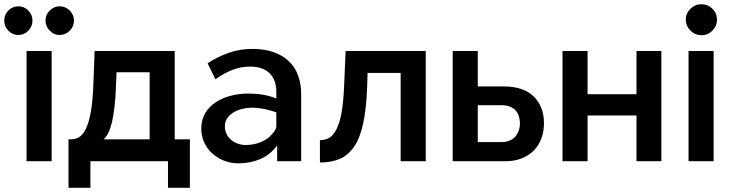

<svg xmlns="http://www.w3.org/2000/svg" viewBox="-62 -765 3470 911"><path d="M64 0V-523H183V0ZM-42 -667Q-42 -695 -22.5 -715Q-3 -735 26 -735Q53 -735 72.5 -715Q92 -695 92 -667Q92 -640 72.5 -619.5Q53 -599 25 -599Q-3 -599 -22.5 -619.5Q-42 -640 -42 -667ZM154 -667Q154 -695 174 -715Q194 -735 221 -735Q249 -735 269 -715Q289 -695 289 -667Q289 -640 269 -619.5Q249 -599 221 -599Q194 -599 174 -619.5Q154 -640 154 -667Z M263 126V-104H276Q297 -104 314.5 -115Q332 -126 346 -155Q360 -184 369 -234.5Q378 -285 381 -363L387 -523H767V-104H839V126H735V0H367V126ZM648 -104V-422H491L488 -352Q486 -297 481 -255.5Q476 -214 469 -184.5Q462 -155 452 -135Q442 -115 430 -104Z M1253 0V-75Q1221 -31 1173.5 -10.5Q1126 10 1070 10Q1033 10 1000.5 -3Q968 -16 944 -38Q920 -60 906.5 -90Q893 -120 893 -155Q893 -196 911 -227Q929 -258 960.5 -279Q992 -300 1032 -310.5Q1072 -321 1115 -321Q1160 -321 1194.5 -314Q1229 -307 1249 -297V-332Q1249 -359 1240.5 -381Q1232 -403 1216.5 -418Q1201 -433 1178 -441Q1155 -449 1125 -449Q1082 -449 1042.5 -434Q1003 -419 960 -389L923 -465Q971 -496 1023.5 -514.5Q1076 -533 1136 -533Q1192 -533 1235 -518Q1278 -503 1307.5 -475.5Q1337 -448 1352 -408Q1367 -368 1367 -318V0ZM1228 -128Q1237 -137 1243 -147Q1249 -157 1249 -166V-232Q1221 -242 1191 -248Q1161 -254 1134 -254Q1110 -254 1087.5 -248.5Q1065 -243 1046.5 -232Q1028 -221 1016.5 -204.5Q1005 -188 1005 -165Q1005 -146 1013 -129.5Q1021 -113 1034.5 -101.5Q1048 -90 1066 -83.5Q1084 -77 1104 -77Q1121 -77 1138.5 -80Q1156 -83 1172.5 -89.5Q1189 -96 1203.5 -105.5Q1218 -115 1228 -128Z M1456 -100Q1482 -100 1501 -111.5Q1520 -123 1535 -152.5Q1550 -182 1559 -233Q1568 -284 1571 -363L1578 -523H1958V0H1839V-419H1682L1680 -352Q1676 -247 1661 -178.5Q1646 -110 1618.5 -69.5Q1591 -29 1551 -11.5Q1511 6 1456 6Z M2086 0V-523H2205V-355H2327Q2422 -355 2470.5 -307Q2519 -259 2519 -181Q2519 -142 2507 -109Q2495 -76 2472 -52Q2449 -28 2414.5 -14Q2380 0 2335 0ZM2205 -91H2317Q2340 -91 2356.5 -98Q2373 -105 2383.5 -117.5Q2394 -130 2399.5 -146Q2405 -162 2405 -180Q2405 -197 2400 -213Q2395 -229 2385 -240.5Q2375 -252 2358 -259Q2341 -266 2316 -266H2205Z M2607 0V-523H2726V-318H2958V-523H3076V0H2958V-217H2726V0Z M3205 0V-523H3324V0ZM3192 -672Q3192 -702 3214 -723.5Q3236 -745 3266 -745Q3297 -745 3318.5 -723.5Q3340 -702 3340 -672Q3340 -642 3318.5 -620Q3297 -598 3266 -598Q3236 -598 3214 -620Q3192 -642 3192 -672Z"/></svg>

Font: Rising Sun SemiBold
Style: Regular
Weight: 600
Designer: Matt McInerney, Pablo Impallari, Rodrigo Fuenzalida (Raleway font), Stephen Hutchings (Greek), Cristiano Sobral (main ch
Foundry: The Rising Sun Project Authors
Version: Version 4.327; ttfautohint (v1.8.4.7-5d5b-dirty)